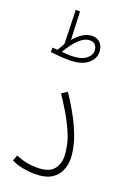

<svg xmlns="http://www.w3.org/2000/svg" viewBox="-160 -904 671 969"><g transform="rotate(20 175.5 -419.5)"><path d="M33 -22 45 -53Q94 -29 159 -29Q221 -29 245.5 -57.5Q270 -86 270 -127Q270 -152 262.5 -189.5Q255 -227 228 -283Q201 -339 145 -423L175 -442Q228 -362 256 -302.5Q284 -243 294 -200Q304 -157 304 -127Q304 -96 291.5 -65.5Q279 -35 247.5 -15Q216 5 159 5Q125 5 90.5 -2Q56 -9 33 -22ZM124 -594Q102 -594 72 -596.5Q42 -599 25 -601L26 -625Q42 -624 53 -623Q64 -643 76 -662L71 -844H94L100 -693Q120 -717 144.5 -733Q169 -749 195 -749Q223 -749 239.5 -731Q256 -713 256 -684Q256 -646 222.5 -620Q189 -594 124 -594ZM192 -724Q169 -724 147.5 -707.5Q126 -691 108 -667Q90 -643 77 -621Q106 -618 126 -618Q178 -618 204.5 -637Q231 -656 231 -682Q231 -700 221 -712Q211 -724 192 -724Z"/></g></svg>

Font: Noto Sans Arabic Cond ExtLt
Style: Regular
Weight: 200
Width: 3
Designer: Monotype Design Team, Nadine Chahine, Nizar Qandah and Khaled Hosny
Foundry: Monotype Imaging Inc.
Version: Version 2.012; ttfautohint (v1.8.4.7-5d5b)